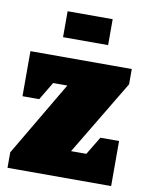

<svg xmlns="http://www.w3.org/2000/svg" viewBox="-82 -780 649 840"><g transform="rotate(10 242.5 -360.0)"><path d="M149.9 -605V-720.2H350.1V-605ZM20 -520H470.2V-452.1L271 -120.1H338.9L387.2 -200.2H470.2V0H9.8V-68.8L205.1 -399.9H142.1L94.2 -319.8H20Z"/></g></svg>

Font: Mikodacs
Style: Regular
Weight: 400
Designer: gluk (gluksza@wp.pl)
Foundry: gluk (gluksza@wp.pl)
Version: Version 0.28